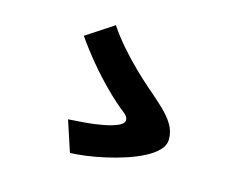

<svg xmlns="http://www.w3.org/2000/svg" viewBox="-95 -882 1191 965"><g transform="rotate(15 500.0 -400.0)"><path d="M339 -60 286 -221Q325 -223 373 -227Q421 -231 466 -239.5Q511 -248 540 -261Q569 -274 569 -293Q569 -310 548 -326Q498 -365 445.5 -417.5Q393 -470 343.5 -529.5Q294 -589 254 -647L396 -740Q430 -689 473.5 -639.5Q517 -590 559.5 -549Q602 -508 633 -481Q684 -438 722 -402Q760 -366 781 -331Q802 -296 802 -255Q802 -224 777.5 -198Q753 -172 711.5 -150.5Q670 -129 619.5 -112.5Q569 -96 517 -84.5Q465 -73 418.5 -67Q372 -61 339 -60Z"/></g></svg>

Font: Mochiy Pop One
Style: Regular
Weight: 400
Designer: FONTDASU
Foundry: FONTDASU / Google Inc. / Adobe
Version: Version 2.000